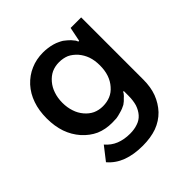

<svg xmlns="http://www.w3.org/2000/svg" viewBox="-167 -553 855 855"><g transform="rotate(-45 260.5 -126.0)"><path d="M460.9 -419.9Q444.3 -419.9 394.5 -419.9Q391.6 -403.3 380.9 -352.5Q379.9 -352.5 376 -352.5Q375 -355.5 372.1 -361.3Q370.1 -365.2 366.2 -369.1Q362.3 -374 357.4 -379.9Q350.6 -385.7 344.7 -391.6Q337.9 -397.5 330.1 -403.3Q322.3 -408.2 311.5 -413.1Q301.8 -418 288.1 -421.9Q274.4 -425.8 259.8 -427.7Q246.1 -429.7 230.5 -429.7Q187.5 -429.7 152.3 -414.1Q117.2 -399.4 88.9 -369.1Q61.5 -338.9 47.9 -298.8Q34.2 -259.8 34.2 -210Q34.2 -161.1 47.9 -121.1Q61.5 -82 88.9 -50.8Q116.2 -20.5 150.4 -4.9Q184.6 9.8 226.6 9.8Q241.2 9.8 254.9 8.8Q267.6 6.8 280.3 2.9Q292 0 301.8 -3.9Q311.5 -7.8 318.4 -11.7Q325.2 -16.6 331.1 -21.5Q336.9 -26.4 341.8 -32.2Q347.7 -37.1 350.6 -41Q353.5 -44.9 355.5 -46.9Q356.4 -48.8 357.4 -50.8Q358.4 -52.7 359.4 -53.7Q360.4 -53.7 363.3 -53.7Q363.3 -46.9 363.3 -25.4Q363.3 5.9 356.4 29.3Q348.6 52.7 334 69.3Q319.3 85.9 297.9 92.8Q276.4 100.6 249 100.6Q211.9 100.6 182.6 88.9Q153.3 77.1 131.8 51.8Q115.2 72.3 83 114.3Q111.3 147.5 153.3 163.1Q195.3 178.7 251 178.7Q300.8 178.7 339.8 165Q378.9 150.4 406.2 122.1Q432.6 93.8 447.3 55.7Q460.9 18.6 460.9 -28.3Q460.9 -158.2 460.9 -419.9ZM369.1 -210Q369.1 -177.7 360.4 -152.3Q351.6 -127 335 -108.4Q318.4 -88.9 296.9 -80.1Q275.4 -71.3 250 -71.3Q224.6 -71.3 203.1 -81.1Q182.6 -90.8 166 -110.4Q149.4 -129.9 141.6 -154.3Q132.8 -179.7 132.8 -210Q132.8 -240.2 141.6 -265.6Q149.4 -290 166 -309.6Q182.6 -329.1 203.1 -338.9Q224.6 -348.6 250 -348.6Q275.4 -348.6 296.9 -339.8Q317.4 -330.1 335 -310.5Q351.6 -291 360.4 -266.6Q369.1 -241.2 369.1 -210Z"/></g></svg>

Font: TextaAlt
Style: Bold
Weight: 400
Designer: Daniel Hernandez & Miguel Hernandez
Version: Version 1.005;com.myfonts.easy.latinotype.texta.alt-bold.wfk